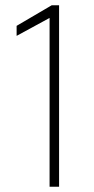

<svg xmlns="http://www.w3.org/2000/svg" viewBox="-20 -708 355 728"><path d="M168 0V-640L43 -572V-610L176 -688H204V0Z"/></svg>

Font: Saira Semi Condensed Thin
Style: Regular
Weight: 100
Width: 4
Designer: Hector Gatti with collaboration of the Omnibus-Type team
Foundry: Omnibus-Type
Version: Version 1.001; ttfautohint (v1.8)